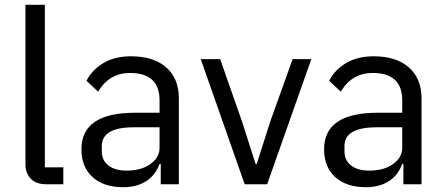

<svg xmlns="http://www.w3.org/2000/svg" viewBox="-20 -760 1839 792"><path d="M169.9 0H241.2V-69.8H165V-740.2H85V-83Q85 -45.9 106.9 -22.9Q128.9 0 169.9 0Z M520 -527.8Q613.8 -527.8 665.8 -481.9Q717.8 -436 717.8 -354V0H643.1V-84H638.2Q621.1 -36.6 582.3 -12.2Q543.5 12.2 488.8 12.2Q407.7 12.2 361.8 -29.5Q315.9 -71.3 315.9 -144Q315.9 -294.9 536.1 -294.9H638.2V-346.2Q638.2 -459 516.1 -459Q430.7 -459 384.8 -381.8L336.9 -426.8Q359.4 -471.7 406.5 -499.8Q453.6 -527.8 520 -527.8ZM638.2 -149.9V-234.9H531.7Q399.9 -234.9 399.9 -157.2V-136.2Q399.9 -98.6 427.2 -77.4Q454.6 -56.2 502 -56.2Q562.5 -56.2 600.1 -83Q638.2 -110.4 638.2 -149.9Z M989.3 0H1082L1264.2 -516.1H1187L1095.2 -259.8L1039.1 -84H1034.2L978 -259.8L888.2 -516.1H808.1Z M1521 -527.8Q1614.7 -527.8 1666.7 -481.9Q1718.8 -436 1718.8 -354V0H1644V-84H1639.2Q1622.1 -36.6 1583.3 -12.2Q1544.4 12.2 1489.7 12.2Q1408.7 12.2 1362.8 -29.5Q1316.9 -71.3 1316.9 -144Q1316.9 -294.9 1537.1 -294.9H1639.2V-346.2Q1639.2 -459 1517.1 -459Q1431.6 -459 1385.7 -381.8L1337.9 -426.8Q1360.4 -471.7 1407.5 -499.8Q1454.6 -527.8 1521 -527.8ZM1639.2 -149.9V-234.9H1532.7Q1400.9 -234.9 1400.9 -157.2V-136.2Q1400.9 -98.6 1428.2 -77.4Q1455.6 -56.2 1502.9 -56.2Q1563.5 -56.2 1601.1 -83Q1639.2 -110.4 1639.2 -149.9Z"/></svg>

Font: Plexus Sans
Style: Regular
Weight: 400
Version: Version 2.001;PS 002.001;hotconv 1.0.70;makeotf.lib2.5.58329